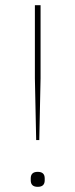

<svg xmlns="http://www.w3.org/2000/svg" viewBox="-20 -718 292 743"><path d="M120 -176 115 -415V-698H137V-415L132 -176ZM126 5Q99 5 99 -20V-28Q99 -53 126 -53Q153 -53 153 -28V-20Q153 5 126 5Z"/></svg>

Font: IBM Plex Sans Hebrew Thin
Style: Regular
Weight: 100
Designer: Mike Abbink, Paul van der Laan, Pieter van Rosmalen, Yanek Iontef
Foundry: Bold Monday
Version: Version 1.2